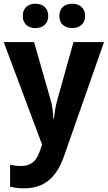

<svg xmlns="http://www.w3.org/2000/svg" viewBox="-20 -772 579 1032"><path d="M0 -545.9H163.1L251 -238.8Q258.8 -213.4 262.5 -184.6Q266.1 -155.8 267.1 -132.8H270Q271 -144 272.7 -157.7Q274.4 -171.4 276.9 -185.5Q279.3 -199.7 282.5 -213.6Q285.6 -227.5 289.1 -238.8L375 -545.9H539.1L323.2 69.8Q293 156.2 240.7 198.2Q188.5 240.2 109.9 240.2Q84.5 240.2 65.9 237.5Q47.4 234.9 34.2 231.9V113.8Q44.4 116.2 60.1 118.2Q75.7 120.1 92.8 120.1Q116.2 120.1 132.8 113.8Q149.4 107.4 161.4 95.9Q173.3 84.5 181.9 68.4Q190.4 52.2 196.8 32.2L206.1 4.9ZM102.5 -686Q102.5 -703.1 107.9 -715.6Q113.3 -728 122.3 -736.1Q131.3 -744.1 143.8 -748Q156.2 -752 170.4 -752Q184.6 -752 197 -748Q209.5 -744.1 218.8 -736.1Q228 -728 233.6 -715.6Q239.3 -703.1 239.3 -686Q239.3 -669.4 233.6 -657.2Q228 -645 218.8 -637Q209.5 -628.9 197 -625Q184.6 -621.1 170.4 -621.1Q156.2 -621.1 143.8 -625Q131.3 -628.9 122.3 -637Q113.3 -645 107.9 -657.2Q102.5 -669.4 102.5 -686ZM299.3 -686Q299.3 -703.1 304.7 -715.6Q310.1 -728 319.3 -736.1Q328.6 -744.1 341.3 -748Q354 -752 368.7 -752Q382.3 -752 394.8 -748Q407.2 -744.1 416.7 -736.1Q426.3 -728 431.9 -715.6Q437.5 -703.1 437.5 -686Q437.5 -669.4 431.9 -657.2Q426.3 -645 416.7 -637Q407.2 -628.9 394.8 -625Q382.3 -621.1 368.7 -621.1Q339.4 -621.1 319.3 -637.2Q299.3 -653.3 299.3 -686Z"/></svg>

Font: Droid Sans
Style: Bold
Weight: 700
Foundry: Ascender Corporation
Version: Version 1.00 build 112